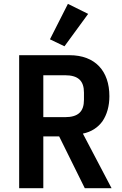

<svg xmlns="http://www.w3.org/2000/svg" viewBox="-20 -988 640 1008"><path d="M207.4 -272H290.5L425.1 0H565.7L415.1 -286.6C459.5 -295.5 494 -318.5 517.8 -351.2C541.5 -386 554.3 -431.1 554.3 -483C554.3 -615.1 479.8 -698.2 345.2 -698.2H80.6V0H207.4ZM207.4 -372.9V-593H320.7C390.6 -593 420.8 -563.9 420.8 -501.8V-464.1C420.8 -402 390.6 -372.9 320.7 -372.9ZM242.2 -781.6 318.5 -745 442.8 -915.1 336.6 -967.7Z"/></svg>

Font: Margiela Mono SemiBold
Style: Regular
Weight: 600
Designer: Mike Abbink, Paul van der Laan, Pieter van Rosmalen
Foundry: Bold Monday
Version: Version 2.003 2021